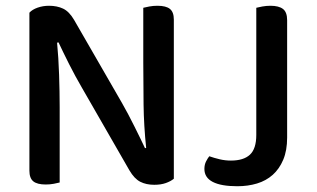

<svg xmlns="http://www.w3.org/2000/svg" viewBox="-20 -634 1098 666"><path d="M583 -14Q572 -5 555 1Q538 7 515 7Q487 7 466.5 -3.5Q446 -14 429 -43L264 -330Q253 -349 241.5 -370Q230 -391 219.5 -412Q209 -433 199.5 -452.5Q190 -472 183 -487L178 -486Q183 -434 185 -374.5Q187 -315 187 -262V-1Q180 1 166.5 3.5Q153 6 139 6Q109 6 95.5 -5Q82 -16 82 -42V-590Q92 -601 110.5 -607.5Q129 -614 150 -614Q178 -614 199 -604Q220 -594 237 -565L403 -277Q414 -258 425 -237Q436 -216 446.5 -195Q457 -174 466.5 -154.5Q476 -135 483 -120L487 -121Q479 -197 478 -271.5Q477 -346 477 -417V-607Q485 -609 498 -611.5Q511 -614 526 -614Q556 -614 569.5 -603Q583 -592 583 -566ZM781 -77Q825 -77 847 -97.5Q869 -118 869 -166V-607Q876 -609 890 -611.5Q904 -614 918 -614Q947 -614 961.5 -603Q976 -592 976 -564V-157Q976 -112 962.5 -80Q949 -48 926 -27.5Q903 -7 871.5 2.5Q840 12 803 12Q747 12 718 -3Q689 -18 689 -48Q689 -63 695 -74.5Q701 -86 706 -92Q723 -86 742 -81.5Q761 -77 781 -77Z"/></svg>

Font: Baloo 2 Medium
Style: Regular
Weight: 500
Designer: Sarang Kulkarni and Ek Type
Foundry: Ek Type
Version: Version 1.640;hotconv 1.0.111;makeotfexe 2.5.65597; ttfautoh